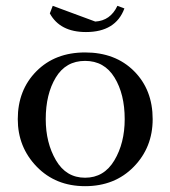

<svg xmlns="http://www.w3.org/2000/svg" viewBox="-20 -632 582 659"><path d="M41 -223Q41 -323 105 -387.5Q169 -452 272 -452Q376 -452 440 -388Q504 -324 504 -223Q504 -126 439 -59.5Q374 7 272 7Q171 7 106 -60Q41 -127 41 -223ZM137 -223Q137 -142 172 -82Q207 -22 272 -22Q337 -22 372.5 -81.5Q408 -141 408 -223Q408 -309 373 -366Q338 -423 272 -423Q206 -423 171.5 -366Q137 -309 137 -223ZM151 -586 161 -612 307 -558Q359 -561 383 -612L407 -603Q377 -522 275 -522Q186 -522 151 -586Z"/></svg>

Font: Dihjauti
Style: Bold
Weight: 700
Designer: T. Christopher White
Version: Version 3.0.0